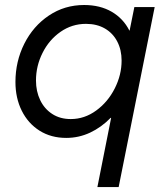

<svg xmlns="http://www.w3.org/2000/svg" viewBox="-20 -546 654 771"><path d="M426.3 -72.8H424.3Q387.2 -34.7 341.8 -13.4Q296.4 7.8 246.1 7.8Q185.1 7.8 138.9 -21.2Q92.8 -50.3 67.4 -101.3Q42 -152.3 42 -216.8Q42 -299.3 77.6 -370.4Q113.3 -441.4 176.3 -483.6Q239.3 -525.9 317.9 -525.9Q381.8 -525.9 428.5 -498.8Q475.1 -471.7 499.5 -423.3H500.5L519.5 -517.6H601.1L456.5 205.1H371.1ZM468.3 -302.7Q468.3 -345.7 450.9 -379.2Q433.6 -412.6 401.4 -431.4Q369.1 -450.2 325.2 -450.2Q269 -450.2 223.1 -418.2Q177.2 -386.2 150.9 -333.7Q124.5 -281.2 124.5 -222.7Q124.5 -179.2 141.4 -144Q158.2 -108.9 189.7 -88.4Q221.2 -67.9 264.2 -67.9Q319.3 -67.9 366.2 -102.1Q413.1 -136.2 440.7 -190.7Q468.3 -245.1 468.3 -302.7Z"/></svg>

Font: Reddit Sans Chocolate
Style: Italic
Weight: 400
Italic angle: -11.25°
Designer: Stephen Hutchings
Version: Version 1.013